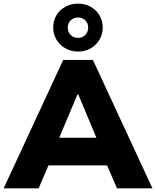

<svg xmlns="http://www.w3.org/2000/svg" viewBox="-26 -1034 857 1054"><path d="M-6 0 321 -705H484L811 0H616L533 -193L607 -126H195L269 -193L186 0ZM399 -515 281 -235 255 -278H547L521 -235L404 -515ZM402 -751Q364 -751 333 -768.5Q302 -786 284 -816Q266 -846 266 -883Q266 -921 284 -950.5Q302 -980 333 -997Q364 -1014 402 -1014Q441 -1014 471.5 -997Q502 -980 520 -950Q538 -920 538 -883Q538 -846 520 -816Q502 -786 471.5 -768.5Q441 -751 402 -751ZM402 -826Q426 -826 442 -842Q458 -858 458 -883Q458 -907 442 -922.5Q426 -938 402 -938Q379 -938 362.5 -922.5Q346 -907 346 -883Q346 -858 362 -842Q378 -826 402 -826Z"/></svg>

Font: Nunito Sans 8pt Black
Style: Regular
Weight: 900
Version: Version 3.101;gftools[0.9.27]